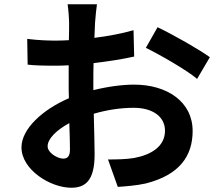

<svg xmlns="http://www.w3.org/2000/svg" viewBox="-20 -832 1040 903"><path d="M436 -812H298C301 -794 305 -745 305 -724C305 -707 305 -678 304 -643C284 -642 264 -641 246 -641C210 -641 167 -642 108 -649L110 -528C144 -524 183 -523 250 -523C266 -523 284 -524 303 -525C303 -497 303 -469 303 -441C303 -418 303 -394 304 -370C181 -317 81 -226 81 -139C81 -33 218 51 315 51C381 51 425 18 425 -106C425 -140 423 -218 421 -297C482 -315 547 -325 609 -325C696 -325 756 -285 756 -217C756 -144 692 -104 611 -89C576 -83 533 -82 488 -82L534 47C575 44 619 41 665 31C824 -9 886 -98 886 -216C886 -354 765 -434 611 -434C556 -434 487 -425 419 -408C419 -421 419 -433 419 -445C419 -474 419 -505 420 -535C485 -543 554 -553 611 -566L608 -690C556 -675 490 -662 424 -654C425 -679 426 -703 427 -725C429 -751 433 -794 436 -812ZM721 -704 666 -607C728 -577 859 -502 907 -461L967 -563C914 -601 798 -667 721 -704ZM204 -144C204 -179 245 -220 306 -253C308 -199 309 -153 309 -128C309 -94 295 -86 277 -86C251 -86 204 -113 204 -144Z"/></svg>

Font: Source Han Sans JP
Style: Bold
Weight: 700
Designer: Ryoko NISHIZUKA 西塚涼子 (kana, bopomofo & ideographs); Paul D. Hunt (Latin, Greek & Cyrillic); Sandoll Communications 산돌커뮤니
Foundry: Adobe
Version: Version 2.002;hotconv 1.0.116;makeotfexe 2.5.65601